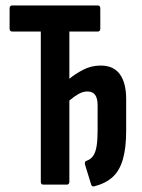

<svg xmlns="http://www.w3.org/2000/svg" viewBox="-20 -675 519 702"><path d="M325 6.2Q316.4 8.2 313.4 0.2L291.2 -72.1Q287.5 -85.1 297.5 -87.5Q312.6 -92.9 321.2 -105.9Q329.9 -119 333.4 -142.1Q336.9 -165.2 336.9 -197.9V-289.5Q336.9 -315.1 328 -327.8Q319 -340.6 299.6 -340.6Q283 -340.6 266.7 -331.1Q250.3 -321.6 233.6 -307.4V-10.9Q233.6 0 224 0H138.2Q129.2 0 129.2 -10.9V-559.7H24.6Q15.1 -559.7 15.1 -570.6V-644.1Q15.1 -655 24.6 -655H337.8Q346.7 -655 346.7 -644.1V-570.6Q346.7 -559.7 337.8 -559.7H233.6V-387Q255.4 -405.1 284.6 -420.2Q313.7 -435.3 348.1 -435.3Q395.5 -435.3 418.4 -403.4Q441.3 -371.5 441.3 -312.6V-196.8Q441.3 -134.9 429.5 -93.4Q417.8 -51.8 392.5 -28.3Q367.2 -4.8 325 6.2Z"/></svg>

Font: Sofia Sans Extra Condensed
Style: Regular
Weight: 400
Designer: Botio Nikoltchev, Ani Petrova
Foundry: lettersoup
Version: Version 4.101